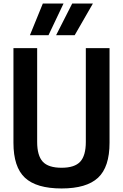

<svg xmlns="http://www.w3.org/2000/svg" viewBox="-20 -1052 695 1085"><path d="M505 -853ZM402 -853H297L388 -1032H505ZM254 -853H149L222 -1032H339ZM328 13Q186 13 121 -47.5Q56 -108 56 -245V-780H190V-250Q190 -173 221.5 -138.5Q253 -104 328 -104Q402 -104 433.5 -138.5Q465 -173 465 -250V-780H599V-245Q599 -108 534 -47.5Q469 13 328 13Z"/></svg>

Font: Tanohe Sans SemiBold
Style: Regular
Weight: 600
Designer: Village Type and Design LLC & Cristiano Sobral
Foundry: Cooper Hewitt Smithsonian Design Museum
Version: Version 1.00;September 29, 2021;FontCreator 13.0.0.2655 64-b